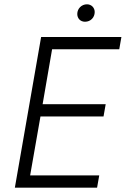

<svg xmlns="http://www.w3.org/2000/svg" viewBox="-20 -872 584 892"><path d="M49 0H431L441 -57H120L168 -331H461L471 -388H178L222 -643H534L544 -700H171ZM375 -771C401 -771 420 -791 420 -816C420 -836 405 -852 384 -852C359 -852 339 -832 339 -807C339 -787 353 -771 375 -771Z"/></svg>

Font: Fixel Text 20240404 Light
Style: Italic
Weight: 300
Width: 4
Italic angle: -10°
Designer: AlfaBravo + MacPaw
Foundry: Kyrylo Tkachov, Marchela Mozhyna, Serhii Makarenko, Maria Weinstein, Zakhar Kryvoshyya
Version: Version 1.211;Glyphs 3.2 (3225)